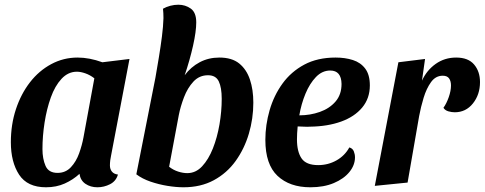

<svg xmlns="http://www.w3.org/2000/svg" viewBox="-20 -774 2055 814"><path d="M175 20Q96 20 61 -33.5Q26 -87 26 -171Q26 -246 47.5 -311Q69 -376 107 -425Q145 -474 197 -502Q249 -530 309 -530Q359 -530 414 -510L529 -524L451 -115Q449 -107 447.5 -95Q446 -83 446 -73Q446 -57 454.5 -46.5Q463 -36 480 -34Q472 -6 446.5 7Q421 20 393 20Q364 20 342.5 5.5Q321 -9 317 -37Q290 -12 254.5 4Q219 20 175 20ZM224 -41Q258 -41 280.5 -65Q303 -89 315.5 -124Q328 -159 334 -192L380 -442Q362 -456 342 -463Q322 -470 306 -470Q269 -470 241 -440Q213 -410 195.5 -361Q178 -312 169 -254.5Q160 -197 160 -142Q160 -101 173 -71Q186 -41 224 -41Z M758 20Q727 20 690 14Q653 8 618 -4Q583 -16 558 -35L639 -445Q646 -485 653.5 -530.5Q661 -576 666.5 -619Q672 -662 673 -697Q673 -708 672.5 -718Q672 -728 671 -737Q685 -745 702 -749.5Q719 -754 736 -754Q766 -754 789 -737.5Q812 -721 812 -679Q812 -641 798.5 -580.5Q785 -520 763 -455Q789 -490 826.5 -510Q864 -530 910 -530Q963 -530 994 -505Q1025 -480 1039.5 -437Q1054 -394 1054 -339Q1054 -271 1035 -207Q1016 -143 979 -91.5Q942 -40 886.5 -10Q831 20 758 20ZM774 -40Q810 -40 837 -69Q864 -98 882.5 -144.5Q901 -191 910.5 -246.5Q920 -302 920 -355Q920 -403 907.5 -429Q895 -455 862 -455Q825 -455 800 -428Q775 -401 760 -361.5Q745 -322 738 -286L697 -67Q715 -53 735.5 -46.5Q756 -40 774 -40Z M1296 20Q1208 20 1156.5 -28.5Q1105 -77 1105 -181Q1105 -244 1123 -306.5Q1141 -369 1177.5 -419.5Q1214 -470 1270 -500Q1326 -530 1403 -530Q1443 -530 1476 -519.5Q1509 -509 1528.5 -483Q1548 -457 1548 -412Q1548 -357 1515.5 -318Q1483 -279 1426 -258.5Q1369 -238 1295 -237Q1283 -236 1268 -237Q1253 -238 1242 -238Q1239 -208 1239 -183Q1239 -131 1258.5 -102.5Q1278 -74 1329 -74Q1371 -74 1406.5 -94Q1442 -114 1461 -149Q1475 -145 1480 -132.5Q1485 -120 1485 -107Q1485 -74 1461.5 -45Q1438 -16 1395.5 2Q1353 20 1296 20ZM1249 -285Q1295 -285 1336 -299.5Q1377 -314 1402.5 -343.5Q1428 -373 1428 -418Q1427 -475 1380 -475Q1346 -475 1319.5 -447.5Q1293 -420 1275 -376.5Q1257 -333 1249 -285Z M1569 14 1669 -510 1782 -524 1769 -432Q1789 -476 1827 -503Q1865 -530 1914 -530Q1965 -530 1990 -500.5Q2015 -471 2015 -426Q2015 -373 1985 -335.5Q1955 -298 1908 -298Q1895 -298 1881 -302Q1867 -306 1860 -317Q1873 -335 1882.5 -362Q1892 -389 1892 -412Q1892 -430 1884 -441.5Q1876 -453 1857 -453Q1827 -453 1807.5 -426Q1788 -399 1776 -359.5Q1764 -320 1757 -282L1708 0Z"/></svg>

Font: Sansita Swashed Medium
Style: Regular
Weight: 500
Designer: Pablo Cosgaya
Foundry: Omnibus-Type
Version: Version 1.003; ttfautohint (v1.8.3)